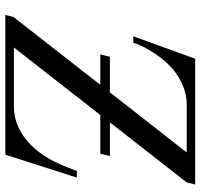

<svg xmlns="http://www.w3.org/2000/svg" viewBox="-36 -716 752 720"><g transform="rotate(90 340.0 -356.0)"><path d="M560.1 0H36.1L43.9 -30.8L297.9 -356H184.1L192.9 -392.1H326.2L551.8 -680.2H372.1Q317.9 -680.2 265.4 -647.2Q212.9 -614.3 170.9 -544.9Q159.7 -526.4 152.3 -510.7Q145 -495.1 143.1 -488.8Q141.1 -482.4 141.1 -480H116.2L200.2 -711.9H671.9L664.1 -680.2L439 -392.1H564.9L556.2 -356H411.1L158.2 -32.2H379.9Q450.7 -32.2 510.5 -83.7Q570.3 -135.3 607.9 -233.9L621.1 -268.1H646Z"/></g></svg>

Font: Flanker Steampunk
Style: Italic
Weight: 400
Italic angle: -12°
Designer: Alexey Kryukov, Leonardo Di Lena
Foundry: Alexey Kryukov, Leonardo Di Lena
Version: 1.210